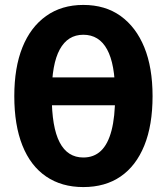

<svg xmlns="http://www.w3.org/2000/svg" viewBox="-20 -747 677 779"><path d="M318 12Q230 12 167 -31Q104 -74 71 -156.5Q38 -239 38 -357Q38 -473 71 -555Q104 -637 167 -682Q230 -727 318 -727Q407 -727 469.5 -682Q532 -637 565.5 -555Q599 -473 599 -357Q599 -239 565.5 -156.5Q532 -74 469.5 -31Q407 12 318 12ZM318 -108Q361 -108 389.5 -135Q418 -162 432.5 -217.5Q447 -273 447 -357V-367Q447 -487 414.5 -546.5Q382 -606 318 -606Q255 -606 222.5 -546.5Q190 -487 190 -367V-357Q190 -231 222 -169.5Q254 -108 318 -108ZM141 -320V-433H497V-320Z"/></svg>

Font: TikTok Sans 24pt
Style: Bold
Weight: 700
Version: Version 4.000